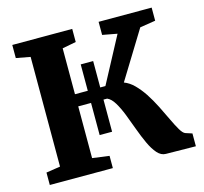

<svg xmlns="http://www.w3.org/2000/svg" viewBox="-107 -863 1047 984"><g transform="rotate(-15 417.0 -370.5)"><path d="M39.5 0V-66L114.5 -77.5V-659.5L39.5 -673.5V-743H357.5V-673.5L284.5 -659.5V-416H352.5V-556H418.5V-416H446L575.5 -659L497.5 -673.5V-743H779V-673.5L696.5 -660.5L542 -409Q570.5 -398.5 595 -373.8Q619.5 -349 641 -317Q664.5 -281 684.5 -241.2Q704.5 -201.5 721.2 -165.8Q738 -130 752.2 -106Q766.5 -82 778.5 -77.5L814 -66V2L655.5 0Q630.5 0 610.2 -23Q590 -46 573 -82.8Q556 -119.5 540.5 -162.2Q525 -205 509.5 -244.8Q494 -284.5 476.5 -313.5Q459 -342.5 438 -351.5H418.5V-181H352.5V-351.5H284.5V-77L374 -65V0Z"/></g></svg>

Font: Merriweather Black
Style: Regular
Weight: 900
Designer: Eben Sorkin
Foundry: Eben Sorkin
Version: Version 2.200;gftools[0.9.31]